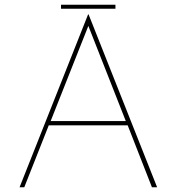

<svg xmlns="http://www.w3.org/2000/svg" viewBox="-20 -795 749 815"><path d="M63 0 354 -734H356L647 0H625L522 -263H187L83 0ZM195 -281H514L355 -685ZM239 -775H470V-758H239Z"/></svg>

Font: Synthetic Thin
Style: Regular
Weight: 100
Designer: Santiago Orozco
Foundry: Typemade
Version: Version 2.000; ttfautohint (v1.8.4.7-5d5b)